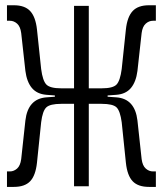

<svg xmlns="http://www.w3.org/2000/svg" viewBox="-20 -716 626 738"><path d="M6.8 2.4V-57.1H18.1Q33.2 -57.1 45.7 -68.1Q58.1 -79.1 61.5 -104.5L77.6 -252.9Q87.4 -336.4 158.2 -341.8L190.9 -344.2V-349.1L158.2 -351.6Q122.1 -354.5 102.5 -377.9Q83 -401.4 77.6 -443.4L61.5 -588.9Q58.1 -614.3 45.7 -625.2Q33.2 -636.2 18.1 -636.2H6.8V-695.8H33.2Q75.2 -695.8 95.9 -673.6Q116.7 -651.4 122.1 -603L138.2 -450.7Q144 -405.8 158.2 -391.1Q172.4 -376.5 215.3 -376.5H264.6V-693.4H321.3V-376.5H370.6Q414.1 -376.5 428 -391.1Q441.9 -405.8 447.8 -450.7L463.9 -603Q469.2 -651.4 490 -673.6Q510.7 -695.8 552.7 -695.8H579.1V-636.2H567.9Q552.7 -636.2 540.3 -625.2Q527.8 -614.3 524.4 -588.9L508.3 -443.4Q502.9 -401.4 483.4 -377.9Q463.9 -354.5 427.7 -351.6L393.6 -349.1V-344.2L427.7 -341.8Q498.5 -336.4 508.3 -252.9L524.4 -104.5Q527.8 -79.1 540.3 -68.1Q552.7 -57.1 567.9 -57.1H579.1V2.4H552.7Q510.7 2.4 490 -19.3Q469.2 -41 463.9 -90.3L447.8 -246.1Q441.9 -289.6 428 -303.2Q414.1 -316.9 370.6 -316.9H321.3V0H264.6V-316.9H215.3Q172.4 -316.9 158 -303.2Q143.6 -289.6 138.2 -246.1L122.1 -90.3Q116.7 -41 95.9 -19.3Q75.2 2.4 33.2 2.4Z"/></svg>

Font: Caskaydia Cove Light
Style: Regular
Weight: 300
Monospace: yes
Designer: Aaron Bell
Foundry: Saja Typeworks
Version: Version 4.300; ttfautohint (v1.8.3)